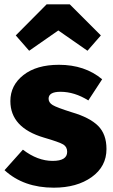

<svg xmlns="http://www.w3.org/2000/svg" viewBox="-20 -851 524 889"><path d="M115 -616 53 -687 196 -831H303L447 -687L385 -616L250 -710ZM253 -551Q373 -551 453 -484L389 -386Q325 -426 260 -426Q205 -426 205 -394Q205 -376 224 -364.5Q243 -353 313 -331Q395 -307 434 -268.5Q473 -230 473 -161Q473 -80 404.5 -31Q336 18 229 18Q89 18 1 -63L86 -158Q154 -106 224 -106Q291 -106 291 -148Q291 -171 273 -182Q255 -193 183 -214Q28 -260 28 -383Q28 -456 88.5 -503.5Q149 -551 253 -551Z"/></svg>

Font: FiraGO ExtraBold
Style: Regular
Weight: 800
Designer: bBox Type
Foundry: bBox Type GmbH
Version: Version 1.001;PS 001.001;hotconv 1.0.88;makeotf.lib2.5.64775